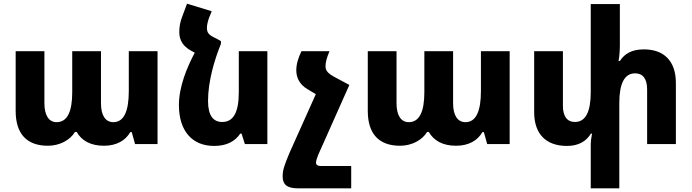

<svg xmlns="http://www.w3.org/2000/svg" viewBox="-20 -782 3753 1042"><path d="M240 9C303 9 360 -21 387 -66H396C423 -19 471 9 544 9C612 9 661 -19 687 -65H695L713 0H835V-504H679V-288C679 -177 652 -119 595 -119C553 -119 528 -155 528 -221V-504H372V-282C372 -175 345 -119 287 -119C246 -119 221 -155 221 -221V-504H65V-180C65 -56 125 9 240 9Z M1284 -57H1291L1309 0H1431V-504H1276V-282C1276 -169 1245 -120 1186 -120C1137 -120 1109 -155 1109 -234C1109 -341 1144 -458 1179 -544V-559L1152 -574C1111 -592 1103 -606 1103 -631C1103 -647 1108 -666 1114 -684L1129 -721L995 -762L969 -692C959 -667 953 -640 953 -608C953 -563 974 -531 1015 -508L1037 -496C995 -417 951 -312 951 -212C951 -71 1023 10 1142 10C1209 10 1255 -14 1284 -57Z M1886 119H1721C1704 119 1695 112 1695 101C1695 89 1702 71 1708 56L1876 -321L1790 -367C1763 -382 1747 -399 1747 -417C1745 -443 1754 -469 1768 -504H1616C1598 -467 1588 -433 1588 -401C1588 -360 1606 -324 1647 -299L1694 -271L1551 48C1522 118 1514 141 1514 176C1514 216 1534 240 1596 240H1886Z M2151 9C2214 9 2271 -21 2298 -66H2307C2334 -19 2382 9 2455 9C2523 9 2572 -19 2598 -65H2606L2624 0H2746V-504H2590V-288C2590 -177 2563 -119 2506 -119C2464 -119 2439 -155 2439 -221V-504H2283V-282C2283 -175 2256 -119 2198 -119C2157 -119 2132 -155 2132 -221V-504H1976V-180C1976 -56 2036 9 2151 9Z M3475 -514C3409 -514 3370 -491 3344 -451H3337C3342 -480 3344 -509 3344 -538V-760H3186V-282C3186 -175 3158 -120 3100 -120C3058 -120 3035 -151 3035 -207V-504H2879V-173C2879 -54 2944 10 3057 10C3118 10 3161 -14 3187 -57H3193C3189 -36 3186 -15 3186 6V240H3341V-222C3341 -329 3369 -384 3427 -384C3469 -384 3492 -354 3492 -297V0H3648V-332C3648 -450 3584 -514 3475 -514Z"/></svg>

Font: Noto Sans Armenian SemiCondensed Extra
Style: Regular
Weight: 800
Width: 4
Designer: Monotype Design Team
Foundry: Monotype Imaging Inc.
Version: Version 1.901